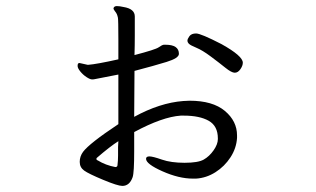

<svg xmlns="http://www.w3.org/2000/svg" viewBox="-20 -571 1040 631"><path d="M301 -44Q327 -28 359 -22Q365 -22 366 -27Q368 -43 368 -60V-88Q368 -97 369 -107Q342 -90 298 -52Q297 -52 297 -48.5Q297 -45 301 -44ZM708 -426Q778 -387 778 -365Q778 -355 770 -343.5Q762 -332 751.5 -332Q741 -332 720.5 -348.5Q700 -365 672.5 -385.5Q645 -406 625.5 -414Q606 -422 601 -427Q596 -432 596 -437.5Q596 -443 602.5 -452Q609 -461 624.5 -461Q640 -461 708 -426ZM353 -544Q355 -551 364 -551Q373 -551 386 -548Q423 -542 423 -517V-454Q423 -422 422 -390Q491 -408 501.5 -415.5Q512 -423 518 -424H524Q568 -424 568 -394Q568 -380 527.5 -367.5Q487 -355 422 -338Q422 -301 421.5 -263Q421 -225 421 -187Q505 -233 582 -239L603 -240Q679 -240 719 -206.5Q759 -173 759 -126V-118Q757 -84 737.5 -54Q718 -24 688 -5Q658 14 624 16H614Q568 16 514 -8Q460 -32 460 -49Q460 -57 471 -57Q482 -57 512 -46.5Q542 -36 586.5 -36Q631 -36 649.5 -46.5Q668 -57 682 -77Q696 -97 696 -114V-116Q696 -157 666 -174Q636 -191 584 -191H574Q514 -187 421 -137V-74Q421 -4 416 11Q406 40 382 40Q367 40 319 20Q271 0 256.5 -10.5Q242 -21 242 -39Q242 -57 253 -72Q274 -100 369 -163V-326L292 -311Q289 -310 282.5 -310Q276 -310 264.5 -317.5Q253 -325 244 -336Q235 -347 235 -354.5Q235 -362 238 -363L241 -364L268 -358H270Q297 -360 369 -376V-442Q369 -506 367.5 -513Q366 -520 364 -524.5Q362 -529 357.5 -534.5Q353 -540 353 -544Z"/></svg>

Font: LXGW WenKai
Style: Regular
Weight: 400
Designer: LXGW / Fontworks Inc.
Foundry: LXGW / Fontworks Inc.
Version: Version 1.520; June 14, 2025